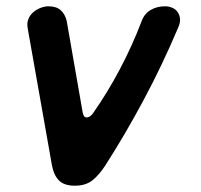

<svg xmlns="http://www.w3.org/2000/svg" viewBox="-20 -580 640 610"><path d="M145 -55 68 -490Q65 -506 70 -519Q75 -532 85.5 -541Q96 -550 109 -555Q122 -560 134 -560Q159 -560 173 -547.5Q187 -535 192 -513L243 -221Q246 -206 256.5 -207Q267 -208 276 -221Q321 -285 360.5 -359.5Q400 -434 430 -513Q439 -537 459 -548.5Q479 -560 504 -560Q516 -560 527 -555.5Q538 -551 544.5 -541.5Q551 -532 552 -519.5Q553 -507 545 -490Q496 -374 437.5 -264.5Q379 -155 315 -55Q295 -24 273.5 -7Q252 10 218 10Q184 10 167.5 -6.5Q151 -23 145 -55Z"/></svg>

Font: Maple Mono
Style: Bold Italic
Weight: 700
Italic angle: -10°
Monospace: yes
Designer: subframe7536
Version: Version 7.000